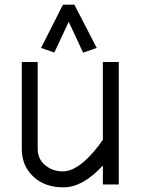

<svg xmlns="http://www.w3.org/2000/svg" viewBox="-20 -781 596 813"><path d="M294.9 -761.2 389.6 -578.1 332 -558.1 271 -688.5 210 -558.6 153.8 -578.1 246.6 -761.2ZM415.5 -80.1Q330.1 12.2 250 12.2Q169.9 12.7 121.1 -33.2Q72.3 -79.1 72.3 -149.9V-518.6H139.6V-149.9Q139.6 -108.4 170.9 -81.8Q202.1 -55.2 247.1 -55.2Q304.7 -55.7 376 -137.7Q397 -162.1 415.5 -189V-518.6H482.9V0H415.5Z"/></svg>

Font: AnjaliOldLipi
Style: Regular
Weight: 400
Designer: Kevin & Siji
Foundry: Core : Kevin & Siji
Modification : Hiran Venugopalan
Opentype mlm2 support: Rajeesh Nambiar
New Feature Table : Santhosh
Version: Version 7.1.0+20221109